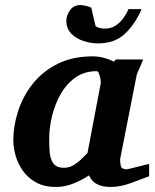

<svg xmlns="http://www.w3.org/2000/svg" viewBox="-20 -721 608 753"><path d="M199.2 12.2Q153.3 12.2 121.3 -5.6Q89.4 -23.4 69.6 -51.5Q49.8 -79.6 41 -111.3Q32.2 -143.1 32.2 -170.9Q32.2 -226.6 50.8 -284.4Q69.3 -342.3 107.4 -391.1Q145.5 -439.9 204.6 -470Q263.7 -500 344.2 -500Q365.7 -500 387.7 -494.1Q409.7 -488.3 426.8 -479L434.1 -487.8H541Q536.1 -472.7 526.9 -453.1Q517.6 -433.6 516.1 -426.8Q500 -344.2 483.6 -262Q467.3 -179.7 451.2 -97.2Q451.2 -74.7 455.6 -65.9Q460 -57.1 478 -57.1Q480 -57.1 491.9 -60.1Q503.9 -63 519.5 -66.9Q535.2 -70.8 548.3 -74.2Q561.5 -77.6 564.9 -78.1V-29.8Q530.8 -16.6 491 -2.2Q451.2 12.2 413.1 12.2Q348.6 12.2 329.1 -33.2Q302.7 -15.6 269 -1.7Q235.4 12.2 199.2 12.2ZM231 -63Q252.4 -63 270.8 -74.7Q289.1 -86.4 302.7 -100.6Q316.4 -114.7 323.2 -121.1L375 -394Q376 -397 374.3 -408.7Q372.6 -420.4 368.7 -431.2Q364.7 -441.9 358.9 -441.9Q311 -441.9 275.9 -417Q240.7 -392.1 218 -352.1Q195.3 -312 184.1 -265.9Q172.9 -219.7 172.9 -176.8Q172.9 -150.4 174.8 -124.3Q176.8 -98.1 189 -80.6Q201.2 -63 231 -63ZM535.2 -685.1Q509.8 -626 469.7 -588.4Q429.7 -550.8 364.3 -550.8Q336.4 -550.8 307.6 -560.1Q278.8 -569.3 259.5 -589.1Q240.2 -608.9 240.2 -640.1Q240.2 -661.1 254.9 -681.2Q269.5 -701.2 294.9 -701.2Q301.8 -701.2 316.2 -698.2Q330.6 -695.3 337.9 -690.9L355 -618.2Q367.7 -608.9 392.1 -608.9Q416 -608.9 434.3 -621.3Q452.6 -633.8 465.1 -651.6Q477.5 -669.4 483.9 -685.1Z"/></svg>

Font: Charis
Style: Bold Italic
Weight: 700
Italic angle: -11°
Designer: Walt Agee, Miriam Martin, Annie Olsen, Victor Gaultney, Lorna Priest, Alan Ward, Bob Hallissy, Martin Hosken, Sharon Cor
Foundry: SIL Global
Version: Version 7.000